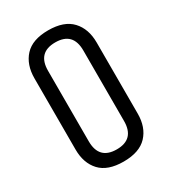

<svg xmlns="http://www.w3.org/2000/svg" viewBox="-170 -774 787 877"><g transform="rotate(-30 223.0 -336.0)"><path d="M316 -522Q316 -618 223 -618Q130 -618 130 -522V-150Q130 -54 223 -54Q316 -54 316 -150ZM59 -523Q59 -595 99 -638.5Q139 -682 222.5 -682Q306 -682 346.5 -638.5Q387 -595 387 -523V-148Q387 -76 346.5 -33Q306 10 222.5 10Q139 10 99 -33Q59 -76 59 -148Z"/></g></svg>

Font: Khand
Style: Regular
Weight: 400
Designer: Devanagari: Sanchit Sawaria, Jyotish Sonowal; Latin: Satya Rajpurohit
Foundry: Indian Type Foundry
Version: Version 1.100;PS 1.0;hotconv 1.0.78;makeotf.lib2.5.61930; tt